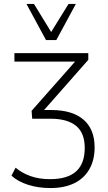

<svg xmlns="http://www.w3.org/2000/svg" viewBox="-20 -761 547 972"><path d="M235 191Q174 191 122 174.5Q70 158 38 128L59 88Q91 115 134.5 130.5Q178 146 233 146Q322 146 365.5 106.5Q409 67 409 -12Q409 -88 365 -124Q321 -160 235 -160H143L140 -200L375 -466L378 -449H53V-492H427V-458L196 -196L193 -204H239Q346 -204 402.5 -155.5Q459 -107 459 -15Q459 49 432.5 95.5Q406 142 356 166.5Q306 191 235 191ZM213 -558 114 -741H152L239 -599L327 -741H364L265 -558Z"/></svg>

Font: Nunito Sans 7pt SemiCondensed ExtraLight
Style: Regular
Weight: 250
Width: 4
Designer: Vernon Adams
Foundry: Vernon Adams
Version: Version 3.101;gftools[0.9.27]